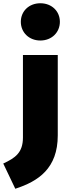

<svg xmlns="http://www.w3.org/2000/svg" viewBox="-96 -915 421 1180"><path d="M152 -895C82 -895 32 -846 32 -781C32 -716 82 -666 152 -666C222 -666 272 -716 272 -781C272 -846 222 -895 152 -895ZM259 -577H45V-70C45 24 -3 56 -76 90L-2 245C140 199 259 120 259 -83Z"/></svg>

Font: Glow Sans SC Normal Heavy
Style: Regular
Weight: 900
Designer: Ryoko NISHIZUKA (kana, bopomofo & ideographs); Paul D. Hunt (Latin, Greek & Cyrillic); Sandoll Communications, Soo-young
Version: Version 0.93